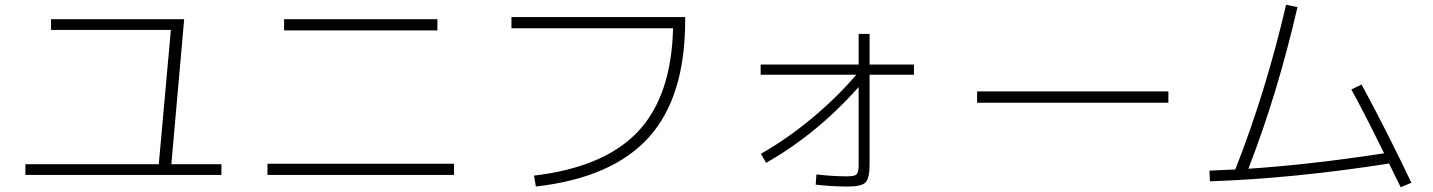

<svg xmlns="http://www.w3.org/2000/svg" viewBox="-20 -769 6040 809"><path d="M195 -688H756L702 -77H913V-32H87V-77H649L700 -643H195Z M1177 -641V-688H1823V-641ZM1107 -32V-79H1893V-32Z M2135 -697H2867V-683Q2867 -360 2713.5 -190Q2560 -20 2238 17L2230 -29Q2525 -64 2667 -213.5Q2809 -363 2816 -650H2135Z M3185 -497H3598V-626H3644V-497H3831V-454H3644V-75Q3644 -18 3627 -0.5Q3610 17 3553 17Q3486 17 3417 9L3420 -34Q3490 -26 3549 -26Q3581 -26 3589.5 -34.5Q3598 -43 3598 -75V-402Q3419 -202 3208 -83L3186 -121Q3294 -182 3399.5 -269.5Q3505 -357 3588 -454H3185Z M4097 -336V-384H4903V-336Z M5674 -392 5717 -413Q5821 -221 5927 1L5882 20Q5874 4 5857.5 -29.5Q5841 -63 5833 -80Q5431 -17 5078 -5L5076 -50Q5110 -51 5185 -55Q5314 -383 5399 -749L5447 -739Q5362 -371 5240 -58Q5498 -75 5812 -123Q5730 -290 5674 -392Z"/></svg>

Font: Mplus 1p Light
Style: Regular
Weight: 300
Version: Version 1.061